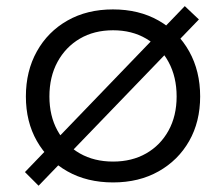

<svg xmlns="http://www.w3.org/2000/svg" viewBox="-20 -572 713 612"><path d="M569 -552.5 614 -510 103 20 59.5 -23.5ZM340.5 9.5Q257.5 9.5 195 -25.8Q132.5 -61 97.5 -122.5Q62.5 -184 62.5 -264.5Q62.5 -345.5 97.5 -408.2Q132.5 -471 195 -506.5Q257.5 -542 340 -542Q423 -542 485.5 -506.5Q548 -471 583 -408.2Q618 -345.5 618 -264.5Q618 -184 583 -122.5Q548 -61 485.5 -25.8Q423 9.5 340.5 9.5ZM340.5 -57Q400.5 -57 446 -83Q491.5 -109 517.2 -155.8Q543 -202.5 543 -264.5Q543 -327 517.2 -374.5Q491.5 -422 446 -448.8Q400.5 -475.5 340.5 -475.5Q280 -475.5 234.5 -448.8Q189 -422 163.2 -374.5Q137.5 -327 137.5 -264.5Q137.5 -202.5 163.2 -155.8Q189 -109 234.5 -83Q280 -57 340.5 -57Z"/></svg>

Font: Hepta Slab ExtraLight
Style: Regular
Weight: 400
Version: Version 1.102